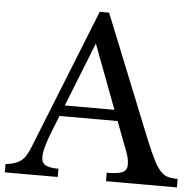

<svg xmlns="http://www.w3.org/2000/svg" viewBox="-60 -825 898 879"><g transform="rotate(5 389.5 -385.0)"><path d="M488 -279H221Q204 -238 192 -206.5Q180 -175 172.5 -152Q165 -129 162 -113Q159 -97 159 -87Q159 -59 177 -48.5Q195 -38 237 -38V0H-6V-38Q17 -41 33.5 -46Q50 -51 62.5 -60Q75 -69 84.5 -83.5Q94 -98 103 -119L363 -770H406L633 -206Q656 -150 673 -116.5Q690 -83 706 -66Q722 -49 740.5 -44Q759 -39 785 -39V0H459V-39Q512 -39 532 -49Q552 -59 552 -82Q552 -92 551 -100.5Q550 -109 547.5 -119Q545 -129 540.5 -141.5Q536 -154 529 -171ZM241 -329H469L358 -624Z"/></g></svg>

Font: Libre Baskerville
Style: Regular
Weight: 400
Designer: Pablo Impallari, Rodrigo Fuenzalida
Foundry: Pablo Impallari, Rodrigo Fuenzalida
Version: Version 1.000; ttfautohint (v0.93) -l 8 -r 50 -G 200 -x 14 -